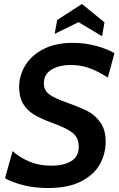

<svg xmlns="http://www.w3.org/2000/svg" viewBox="-20 -929 598 963"><path d="M5 -35 43 -171Q79 -139 127.5 -118.5Q176 -98 236 -98Q300 -98 337.5 -121Q375 -144 375 -193Q375 -238 344.5 -262.5Q314 -287 241 -313Q186 -333 151 -354Q116 -375 96 -408.5Q76 -442 76 -493Q76 -551 107.5 -602Q139 -653 199.5 -683.5Q260 -714 343 -714Q408 -714 463.5 -698.5Q519 -683 554 -662L521 -540Q469 -573 426.5 -588Q384 -603 334 -603Q278 -603 239 -580Q200 -557 200 -511Q200 -475 228 -455Q256 -435 317 -414Q381 -391 418.5 -372Q456 -353 483 -315.5Q510 -278 510 -219Q510 -159 481.5 -106.5Q453 -54 388.5 -20Q324 14 221 14Q155 14 100 0.5Q45 -13 5 -35ZM374 -818 254 -759 267 -829 391 -909 504 -817 492 -747Z"/></svg>

Font: Cabin SemiBold
Style: Italic
Weight: 600
Italic angle: -7°
Designer: Pablo Impallari
Foundry: Pablo Impallari. http://www.impallari.com Igino Marini. http://www.ikern.com
Version: Version 2.200